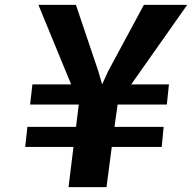

<svg xmlns="http://www.w3.org/2000/svg" viewBox="-20 -767 801 787"><path d="M416.5 0H260.9L281.2 -164.7H83.3L92.3 -247H291.6L302.9 -338.4H103.4L112.9 -421H271.6L137.5 -747H291.2L383.2 -474.5L398.6 -421.2L423.5 -475.5L569.7 -747H747.3L517.8 -421H672.5L663.8 -338.4H462.1L449.2 -247H650.8L642.8 -164.7H438.2Z"/></svg>

Font: Merriweather Sans Variable Regular
Style: Italic
Weight: 300
Italic angle: -8°
Designer: Eben Sorkin
Foundry: Eben Sorkin
Version: Version 2.001